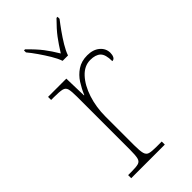

<svg xmlns="http://www.w3.org/2000/svg" viewBox="-240 -825 885 885"><g transform="rotate(-45 202.5 -383.0)"><path d="M49 0V-20H71Q101 -20 115.5 -24Q130 -28 134 -44.5Q138 -61 138 -98V-442Q138 -477 134 -492.5Q130 -508 114 -512Q98 -516 61 -516H43V-536H162L165 -424H167Q179 -453 196.5 -480.5Q214 -508 241 -526Q268 -544 306 -544Q344 -544 367 -524.5Q390 -505 390 -476Q390 -463 385 -453Q380 -443 369 -443Q369 -487 352 -503Q335 -519 301 -519Q262 -519 231.5 -486Q201 -453 183.5 -399.5Q166 -346 166 -284V-98Q166 -61 170.5 -44.5Q175 -28 189 -24Q203 -20 233 -20H268V0ZM208 -606Q200 -629 184 -655.5Q168 -682 150 -708Q132 -734 116 -753V-766H123Q161 -729 182.5 -701Q204 -673 226 -636Q249 -673 270 -701Q291 -729 328 -766H335V-753Q320 -734 301.5 -708Q283 -682 267 -655.5Q251 -629 243 -606Z"/></g></svg>

Font: Noto Serif Telugu Thin
Style: Regular
Weight: 100
Designer: Jelle Bosma - Monotype Design Team
Foundry: Monotype Imaging Inc.
Version: Version 2.005; ttfautohint (v1.8.4.7-5d5b)